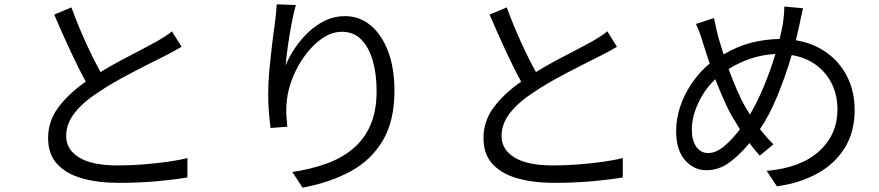

<svg xmlns="http://www.w3.org/2000/svg" viewBox="-20 -812 4040 882"><path d="M525 28Q431 28 358 7.5Q285 -13 243 -58Q201 -103 201 -178Q201 -255 247.5 -318Q294 -381 374 -437Q340 -499 302 -581Q264 -663 229 -745L308 -778Q338 -696 373.5 -618Q409 -540 442 -481Q489 -510 538 -536Q587 -562 629.5 -584Q672 -606 699 -621Q721 -634 737.5 -644.5Q754 -655 770 -668L814 -597Q797 -587 778 -576.5Q759 -566 737 -555Q703 -538 650.5 -511.5Q598 -485 540 -453.5Q482 -422 433 -389Q363 -344 323.5 -294Q284 -244 284 -187Q284 -125 343.5 -88.5Q403 -52 521 -52Q576 -52 635 -56.5Q694 -61 748 -68.5Q802 -76 841 -86V3Q784 13 701.5 20.5Q619 28 525 28Z M1370 50 1323 -22Q1404 -34 1474.5 -58.5Q1545 -83 1598 -126Q1651 -169 1680.5 -234.5Q1710 -300 1710 -394Q1710 -473 1692 -534.5Q1674 -596 1639 -631Q1604 -666 1551 -666Q1504 -666 1460.5 -636Q1417 -606 1382 -558.5Q1347 -511 1325 -456.5Q1303 -402 1298 -353Q1294 -324 1295 -296Q1296 -268 1300 -230L1223 -224Q1219 -253 1215.5 -293.5Q1212 -334 1212 -383Q1212 -431 1217.5 -490.5Q1223 -550 1230 -608Q1237 -666 1243 -706Q1246 -729 1248 -750.5Q1250 -772 1251 -792L1339 -789Q1329 -753 1319 -701Q1309 -649 1302 -597.5Q1295 -546 1292 -511Q1307 -549 1333.5 -589Q1360 -629 1395.5 -663Q1431 -697 1473.5 -717.5Q1516 -738 1564 -738Q1631 -738 1682 -696Q1733 -654 1762.5 -577Q1792 -500 1792 -395Q1792 -256 1738 -165.5Q1684 -75 1589 -24Q1494 27 1370 50Z M2525 28Q2431 28 2358 7.5Q2285 -13 2243 -58Q2201 -103 2201 -178Q2201 -255 2247.5 -318Q2294 -381 2374 -437Q2340 -499 2302 -581Q2264 -663 2229 -745L2308 -778Q2338 -696 2373.5 -618Q2409 -540 2442 -481Q2489 -510 2538 -536Q2587 -562 2629.5 -584Q2672 -606 2699 -621Q2721 -634 2737.5 -644.5Q2754 -655 2770 -668L2814 -597Q2797 -587 2778 -576.5Q2759 -566 2737 -555Q2703 -538 2650.5 -511.5Q2598 -485 2540 -453.5Q2482 -422 2433 -389Q2363 -344 2323.5 -294Q2284 -244 2284 -187Q2284 -125 2343.5 -88.5Q2403 -52 2521 -52Q2576 -52 2635 -56.5Q2694 -61 2748 -68.5Q2802 -76 2841 -86V3Q2784 13 2701.5 20.5Q2619 28 2525 28Z M3549 44 3502 -27Q3659 -41 3743 -117.5Q3827 -194 3827 -309Q3827 -374 3801.5 -426.5Q3776 -479 3729 -513.5Q3682 -548 3617 -559Q3589 -464 3551.5 -372.5Q3514 -281 3471 -219Q3503 -178 3533 -149L3470 -97Q3458 -111 3446 -125Q3434 -139 3423 -155Q3377 -99 3329 -64.5Q3281 -30 3225 -30Q3168 -30 3127 -76Q3086 -122 3086 -210Q3086 -268 3105.5 -325Q3125 -382 3160 -432.5Q3195 -483 3240 -520L3210 -612Q3196 -662 3177 -702L3260 -729Q3264 -708 3269.5 -684.5Q3275 -661 3280 -640L3304 -562Q3368 -600 3432 -616Q3496 -632 3561 -633Q3566 -652 3570 -670Q3574 -688 3577 -706Q3579 -721 3581 -743Q3583 -765 3583 -782L3669 -774Q3664 -755 3659.5 -732.5Q3655 -710 3652 -696L3636 -627Q3716 -614 3777 -570.5Q3838 -527 3872 -459.5Q3906 -392 3906 -306Q3906 -207 3861.5 -134Q3817 -61 3736.5 -16Q3656 29 3549 44ZM3425 -286Q3457 -339 3488 -413Q3519 -487 3542 -564Q3484 -561 3430.5 -543.5Q3377 -526 3327 -495Q3346 -443 3366.5 -396Q3387 -349 3405 -319ZM3233 -109Q3270 -109 3308 -141.5Q3346 -174 3379 -218L3356 -256Q3334 -290 3311 -340.5Q3288 -391 3266 -448Q3217 -402 3187.5 -338.5Q3158 -275 3158 -216Q3158 -167 3178.5 -138Q3199 -109 3233 -109Z"/></svg>

Font: Chocolate Classical Sans
Style: Regular
Weight: 400
Designer: 田海東、宇文滿月
Foundry: Moonlit Owen
Version: Version 1.001